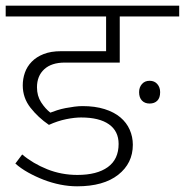

<svg xmlns="http://www.w3.org/2000/svg" viewBox="-30 -650 650 675"><path d="M459 -326Q459 -343 469 -354.5Q479 -366 496 -366Q513 -366 523 -354.5Q533 -343 533 -326Q533 -306 523 -296Q513 -286 496 -286Q479 -286 469 -296.5Q459 -307 459 -326ZM142 -211Q104 -237 77 -271.5Q50 -306 50 -350Q50 -373 57.5 -394.5Q65 -416 81.5 -433Q98 -450 123.5 -460Q149 -470 184 -470H343V-592H-10V-630H600V-592H391V-430H198Q151 -430 125.5 -406.5Q100 -383 100 -343Q100 -313 114.5 -290.5Q129 -268 147 -254Q157 -258 171 -262.5Q185 -267 200.5 -270Q216 -273 231.5 -275Q247 -277 260 -277Q304 -277 337.5 -266.5Q371 -256 393 -237.5Q415 -219 426 -194Q437 -169 437 -141Q437 -76 385.5 -35.5Q334 5 241 5Q212 5 182 -1Q152 -7 123.5 -18Q95 -29 69 -43.5Q43 -58 24 -75L48 -107Q86 -75 136 -55Q186 -35 242 -35Q311 -35 349 -62.5Q387 -90 387 -144Q387 -189 353 -213Q319 -237 255 -237Q232 -237 202.5 -231Q173 -225 142 -211Z"/></svg>

Font: Ek Mukta ExtraLight
Style: Regular
Weight: 275
Designer: Girish Dalvi and Yashodeep Gholap
Foundry: Ek Type
Version: Version 2.538;PS 1.002;hotconv 16.6.51;makeotf.lib2.5.65220;